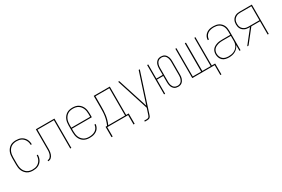

<svg xmlns="http://www.w3.org/2000/svg" viewBox="88 -1631 4323 2948"><g transform="rotate(-30 2250.0 -156.5)"><path d="M247 8Q221 8 195 2.5Q169 -3 147 -17Q125 -31 108 -52Q91 -73 81 -97Q71 -121 67.5 -147.5Q64 -174 64 -200V-320Q64 -346 67.5 -372.5Q71 -399 81 -423Q91 -447 108 -468Q125 -489 147 -503Q169 -517 195 -522.5Q221 -528 247 -528Q271 -528 295 -524Q319 -520 340 -509.5Q361 -499 378.5 -482.5Q396 -466 407.5 -445Q419 -424 424.5 -400.5Q430 -377 430 -353Q430 -353 430 -352.5Q430 -352 430 -352H411Q411 -352 411 -352.5Q411 -353 411 -353Q411 -374 406 -395Q401 -416 390.5 -435Q380 -454 364.5 -469Q349 -484 330 -493.5Q311 -503 290 -506.5Q269 -510 247 -510Q224 -510 200.5 -504.5Q177 -499 157 -486.5Q137 -474 122 -454.5Q107 -435 98.5 -413Q90 -391 86.5 -367.5Q83 -344 83 -320V-200Q83 -176 86.5 -152.5Q90 -129 98.5 -107Q107 -85 122 -65.5Q137 -46 157 -33.5Q177 -21 200.5 -15.5Q224 -10 247 -10Q269 -10 290 -13.5Q311 -17 330 -26.5Q349 -36 364.5 -51Q380 -66 390.5 -85Q401 -104 406 -125Q411 -146 411 -167Q411 -167 411 -167.5Q411 -168 411 -168H430Q430 -168 430 -167.5Q430 -167 430 -167Q430 -143 424.5 -119.5Q419 -96 407.5 -75Q396 -54 378.5 -37.5Q361 -21 340 -10.5Q319 0 295 4Q271 8 247 8Z M518 0V-18Q530 -18 541.5 -22.5Q553 -27 561.5 -36Q570 -45 576.5 -55.5Q583 -66 587 -77.5Q591 -89 593.5 -101Q596 -113 597.5 -125Q599 -137 599 -149.5Q599 -162 599 -174Q599 -196 599 -217.5Q599 -239 599 -261V-520H928V0H909V-502H618V-261Q618 -242 618 -223Q618 -204 618 -185Q618 -170 618 -155.5Q618 -141 616.5 -126Q615 -111 612 -96.5Q609 -82 604 -68Q599 -54 591 -41.5Q583 -29 572 -19Q561 -9 547 -4.5Q533 0 518 0Z M1251 8Q1224 8 1198 2.5Q1172 -3 1149.5 -16.5Q1127 -30 1109.5 -51Q1092 -72 1082 -96.5Q1072 -121 1068 -147Q1064 -173 1064 -200V-320Q1064 -346 1068 -372.5Q1072 -399 1082 -423.5Q1092 -448 1109 -468.5Q1126 -489 1148.5 -503Q1171 -517 1197.5 -522.5Q1224 -528 1250 -528Q1276 -528 1302.5 -522.5Q1329 -517 1351.5 -503Q1374 -489 1391 -468.5Q1408 -448 1418 -423.5Q1428 -399 1432 -372.5Q1436 -346 1436 -320V-251H1083V-200Q1083 -176 1086.5 -152Q1090 -128 1099 -106Q1108 -84 1123.5 -65Q1139 -46 1159 -33Q1179 -20 1203 -15Q1227 -10 1251 -10Q1279 -10 1307.5 -16Q1336 -22 1360 -37.5Q1384 -53 1398.5 -78.5Q1413 -104 1415 -133H1434Q1433 -111 1425.5 -90.5Q1418 -70 1405 -53Q1392 -36 1374 -24Q1356 -12 1335.5 -4.5Q1315 3 1293.5 5.5Q1272 8 1251 8ZM1083 -269H1417V-320Q1417 -344 1413.5 -368Q1410 -392 1401 -414Q1392 -436 1377 -455Q1362 -474 1341.5 -487Q1321 -500 1297.5 -505Q1274 -510 1250 -510Q1226 -510 1202.5 -505Q1179 -500 1158.5 -487Q1138 -474 1123 -455Q1108 -436 1099 -414Q1090 -392 1086.5 -368Q1083 -344 1083 -320Z M1545 166V-18H1572Q1588 -54 1599.5 -91.5Q1611 -129 1617 -168Q1623 -207 1624 -246.5Q1625 -286 1625 -325V-520H1910V-18H1955V166H1935V0H1565V166ZM1593 -18H1891V-502H1645V-325Q1645 -286 1643.5 -246.5Q1642 -207 1636.5 -168.5Q1631 -130 1620 -92Q1609 -54 1593 -18Z M2107 215V197H2151Q2161 197 2171 194Q2181 191 2188 183.5Q2195 176 2198.5 166.5Q2202 157 2205 147L2206 146V145Q2206 145 2206 145Q2206 145 2206 145L2239 45L2058 -520H2078L2249 13L2422 -520H2442L2224 151Q2220 163 2215 176Q2210 189 2200.5 198.5Q2191 208 2178 211.5Q2165 215 2151 215Z M2819 8Q2801 8 2783.5 3.5Q2766 -1 2752 -12Q2738 -23 2728 -38Q2718 -53 2712.5 -70Q2707 -87 2705 -104.5Q2703 -122 2703 -140V-251H2591V0H2572V-520H2591V-269H2703V-380Q2703 -398 2705 -415.5Q2707 -433 2712.5 -450Q2718 -467 2728 -482Q2738 -497 2752 -508Q2766 -519 2783.5 -523.5Q2801 -528 2819 -528Q2837 -528 2854.5 -523.5Q2872 -519 2886 -508Q2900 -497 2910 -482Q2920 -467 2926 -450Q2932 -433 2934 -415.5Q2936 -398 2936 -380V-140Q2936 -122 2934 -104.5Q2932 -87 2926 -70Q2920 -53 2910 -38Q2900 -23 2886 -12Q2872 -1 2854.5 3.5Q2837 8 2819 8ZM2819 -10Q2835 -10 2849.5 -14.5Q2864 -19 2876 -28.5Q2888 -38 2896 -51.5Q2904 -65 2908.5 -79.5Q2913 -94 2915 -109.5Q2917 -125 2917 -140V-380Q2917 -395 2915 -410.5Q2913 -426 2908.5 -440.5Q2904 -455 2896 -468.5Q2888 -482 2876 -491.5Q2864 -501 2849.5 -505.5Q2835 -510 2819 -510Q2804 -510 2789 -505.5Q2774 -501 2762 -491.5Q2750 -482 2742 -468.5Q2734 -455 2729.5 -440.5Q2725 -426 2723.5 -410.5Q2722 -395 2722 -380V-140Q2722 -125 2723.5 -109.5Q2725 -94 2729.5 -79.5Q2734 -65 2742 -51.5Q2750 -38 2762 -28.5Q2774 -19 2789 -14.5Q2804 -10 2819 -10Z M3469 175V0H3072V-520H3091V-18H3240V-520H3260V-18H3409V-520H3428V-18H3488V175Z M3721 8Q3690 8 3660 0.5Q3630 -7 3607.5 -27.5Q3585 -48 3574.5 -77Q3564 -106 3564 -136Q3564 -160 3571 -183.5Q3578 -207 3593.5 -224.5Q3609 -242 3630 -253.5Q3651 -265 3674 -272Q3697 -279 3720.5 -281Q3744 -283 3768 -283H3909V-345Q3909 -366 3905 -388Q3901 -410 3892 -429.5Q3883 -449 3867.5 -465.5Q3852 -482 3832.5 -492Q3813 -502 3791.5 -506Q3770 -510 3748 -510Q3720 -510 3692 -504Q3664 -498 3640.5 -482Q3617 -466 3603.5 -440Q3590 -414 3589 -385H3570Q3570 -407 3576.5 -427.5Q3583 -448 3596 -465.5Q3609 -483 3626.5 -495.5Q3644 -508 3664 -515.5Q3684 -523 3705.5 -525.5Q3727 -528 3748 -528Q3773 -528 3797 -523.5Q3821 -519 3842.5 -508Q3864 -497 3881.5 -479Q3899 -461 3909.5 -439Q3920 -417 3924 -393Q3928 -369 3928 -345V0H3909V-102Q3898 -75 3878 -53Q3858 -31 3832.5 -17Q3807 -3 3778.5 2.5Q3750 8 3721 8ZM3724 -10Q3747 -10 3771 -14Q3795 -18 3816.5 -27.5Q3838 -37 3856.5 -52.5Q3875 -68 3887 -88.5Q3899 -109 3904 -132.5Q3909 -156 3909 -180V-265H3768Q3747 -265 3726 -263.5Q3705 -262 3684.5 -256Q3664 -250 3645 -240.5Q3626 -231 3611.5 -215.5Q3597 -200 3590 -179.5Q3583 -159 3583 -138Q3583 -111 3593 -85Q3603 -59 3623 -41Q3643 -23 3670 -16.5Q3697 -10 3724 -10Z M4046 0 4231 -235H4215Q4196 -235 4176 -238Q4156 -241 4138.5 -249.5Q4121 -258 4106 -271Q4091 -284 4081.5 -301.5Q4072 -319 4068 -338.5Q4064 -358 4064 -378Q4064 -397 4068 -416.5Q4072 -436 4081.5 -453.5Q4091 -471 4106 -484.5Q4121 -498 4138.5 -506Q4156 -514 4176 -517Q4196 -520 4215 -520H4428V0H4409V-235H4255L4070 0ZM4409 -253V-502H4215Q4198 -502 4181 -499.5Q4164 -497 4148.5 -489.5Q4133 -482 4120 -470.5Q4107 -459 4098.5 -444Q4090 -429 4086.5 -412Q4083 -395 4083 -378Q4083 -360 4086.5 -343Q4090 -326 4098.5 -311Q4107 -296 4120 -284.5Q4133 -273 4148.5 -265.5Q4164 -258 4181 -255.5Q4198 -253 4215 -253Z"/></g></svg>

Font: Iosevka SS04 Thin
Style: Regular
Weight: 100
Monospace: yes
Designer: Belleve Invis
Foundry: Belleve Invis
Version: Version 19.0.0; ttfautohint (v1.8.4)